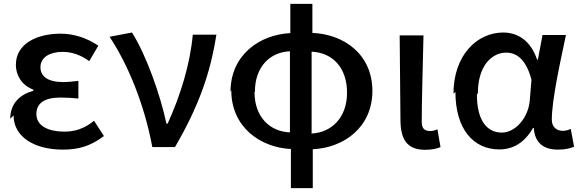

<svg xmlns="http://www.w3.org/2000/svg" viewBox="-20 -728 3003 992"><path d="M50 -132C50 -20 159 45 304 45C383 45 445 29 517 -25L466 -104C414 -62 365 -48 315 -48C221 -48 168 -82 168 -139C168 -195 210 -224 293 -224C322 -224 352 -222 385 -219V-310C356 -307 331 -304 307 -304C226 -304 189 -334 189 -381C189 -432 238 -460 303 -460C353 -460 399 -443 441 -412L488 -492C432 -530 364 -554 294 -554C171 -554 62 -503 62 -393C62 -340 92 -287 152 -265V-259C85 -240 33 -196 33 -114Z M546 -538C644 -391 727 -183 767 32H884C1005 -176 1066 -345 1098 -549H976C963 -399 912 -233 846 -89H840C809 -235 737 -441 662 -560Z M1175 -261C1175 -72 1324 34 1483 42V244H1596V43C1756 36 1904 -70 1904 -258C1904 -447 1758 -551 1594 -558V-708H1480V-557C1321 -549 1171 -444 1171 -254ZM1297 -254C1297 -383 1375 -459 1478 -463V-44C1374 -48 1295 -124 1295 -252ZM1590 -43V-461C1698 -456 1773 -379 1773 -249C1773 -120 1693 -43 1589 -38Z M2049 -110C2049 -12 2080 46 2176 46C2214 46 2236 40 2256 32L2240 -60C2227 -54 2214 -51 2203 -51C2175 -51 2159 -63 2159 -97C2159 -224 2165 -394 2168 -545H2045Z M2333 -253C2333 -62 2425 44 2560 44C2633 44 2692 7 2734 -67H2738C2743 12 2790 45 2863 45C2901 45 2928 38 2946 30L2929 -62C2916 -56 2902 -52 2889 -52C2856 -52 2831 -71 2831 -110C2831 -210 2873 -400 2904 -547H2783L2759 -420H2755C2721 -521 2652 -560 2580 -560C2445 -560 2323 -443 2323 -244ZM2449 -246C2449 -388 2521 -456 2595 -456C2646 -456 2697 -426 2726 -316L2717 -208C2709 -118 2642 -43 2573 -43C2492 -43 2444 -111 2444 -240Z"/></svg>

Font: GenEiGothic-pro-SemiBold
Style: Regular
Weight: 500
Designer: Ryoko NISHIZUKA (kana & ideographs); Paul D. Hunt (Latin, Greek & Cyrillic); Wenlong ZHANG (bopomofo); Sandoll Communica
Foundry: Adobe Systems Incorporated; o_tamon
Version: Version 1.000.140830